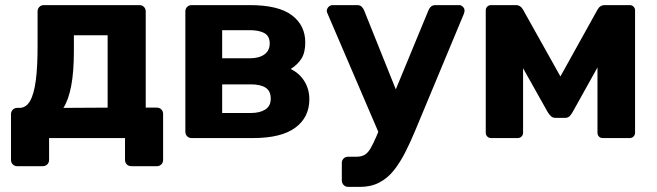

<svg xmlns="http://www.w3.org/2000/svg" viewBox="-20 -540 2570 751"><path d="M47 110Q37 110 30 103Q23 96 23 85V-93Q23 -104 30 -111Q37 -118 47 -118H56Q82 -118 97.5 -145Q113 -172 120 -225Q127 -278 127 -358V-495Q127 -506 134 -513Q141 -520 151 -520H525Q536 -520 543 -513Q550 -506 550 -495V-119H594Q604 -119 611 -112Q618 -105 618 -94V85Q618 96 611 103Q604 110 594 110H494Q483 110 476 103Q469 96 469 85V0H172V85Q172 96 165 103Q158 110 147 110ZM228 -118 401 -119V-402H269V-341Q269 -259 258.5 -204Q248 -149 228 -118Z M729 0Q719 0 712 -7Q705 -14 705 -25V-495Q705 -506 712 -513Q719 -520 729 -520H957Q1069 -520 1121.5 -480.5Q1174 -441 1174 -374Q1174 -334 1159 -310.5Q1144 -287 1117 -270Q1151 -254 1170.5 -222.5Q1190 -191 1190 -152Q1190 -81 1135 -40.5Q1080 0 970 0ZM849 -98H961Q996 -98 1017.5 -111.5Q1039 -125 1039 -154Q1039 -184 1019 -197Q999 -210 961 -210H849ZM849 -312H957Q993 -312 1014 -327Q1035 -342 1035 -370Q1035 -399 1014 -410.5Q993 -422 957 -422H849Z M1342 191Q1331 191 1324 183.5Q1317 176 1317 166V97Q1317 87 1324 80Q1331 73 1342 73H1375Q1394 73 1406.5 65.5Q1419 58 1429 41Q1439 24 1452 -6L1656 -500Q1659 -508 1665.5 -514Q1672 -520 1684 -520H1776Q1784 -520 1790.5 -513.5Q1797 -507 1797 -499Q1797 -497 1796.5 -493.5Q1796 -490 1794 -485L1604 -29Q1585 17 1564.5 57Q1544 97 1520 127Q1496 157 1463.5 174Q1431 191 1389 191ZM1465 -12 1262 -485Q1258 -493 1258 -498Q1259 -507 1265.5 -513.5Q1272 -520 1281 -520H1377Q1389 -520 1395 -513.5Q1401 -507 1404 -500L1554 -126Z M1901 0Q1892 0 1886 -6Q1880 -12 1880 -21V-500Q1880 -508 1886 -514Q1892 -520 1900 -520H1998Q2016 -520 2026 -502L2172 -241L2317 -502Q2327 -520 2345 -520H2444Q2452 -520 2458 -514Q2464 -508 2464 -500V-21Q2464 -12 2458 -6Q2452 0 2443 0H2338Q2328 0 2322.5 -6Q2317 -12 2317 -21V-366L2362 -357L2220 -102Q2215 -93 2208.5 -86Q2202 -79 2190 -79H2153Q2142 -79 2135 -85.5Q2128 -92 2122 -102L1984 -348L2026 -357V-21Q2026 -12 2020 -6Q2014 0 2005 0Z"/></svg>

Font: Rubik SemiBold
Style: Regular
Weight: 600
Designer: Hubert and Fischer
Foundry: Hubert and Fischer
Version: Version 2.300;gftools[0.9.30]